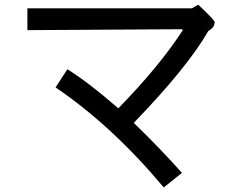

<svg xmlns="http://www.w3.org/2000/svg" viewBox="-20 -735 1040 825"><path d="M875 -601.6Q785.2 -445.3 554.7 -207Q668 -97.7 761.7 7.8L683.6 70.3Q460.9 -195.3 218.8 -359.4L269.5 -437.5Q363.3 -378.9 488.3 -269.5Q664.1 -449.2 765.6 -605.5L761.7 -609.4L97.7 -605.5V-699.2H804.7L832 -714.8Q902.3 -648.4 902.3 -640.6Q902.3 -617.2 875 -601.6Z"/></svg>

Font: WenQuanYi Micro Hei Mono
Style: Regular
Weight: 400
Foundry: Ascender Corporation
Version: Version 0.2.0-beta